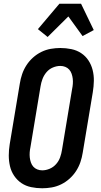

<svg xmlns="http://www.w3.org/2000/svg" viewBox="-20 -1000 540 1028"><path d="M206 8Q176 8 147 2Q118 -4 95 -19.5Q72 -35 56 -58.5Q40 -82 33.5 -110Q27 -138 27 -167.5Q27 -197 32 -228L86 -552Q90 -578 98.5 -603Q107 -628 121.5 -650.5Q136 -673 156.5 -691.5Q177 -710 201.5 -722Q226 -734 252 -738.5Q278 -743 303 -743Q333 -743 362 -737Q391 -731 414.5 -715.5Q438 -700 453.5 -676.5Q469 -653 476 -625Q483 -597 482.5 -567.5Q482 -538 477 -507L423 -183Q419 -157 410.5 -132Q402 -107 387.5 -84.5Q373 -62 352.5 -43.5Q332 -25 307.5 -13Q283 -1 257 3.5Q231 8 206 8ZM206 -88Q226 -88 246 -96.5Q266 -105 280.5 -121.5Q295 -138 302 -158Q309 -178 312 -198L366 -523Q369 -537 370 -551Q371 -565 369.5 -578.5Q368 -592 363.5 -605Q359 -618 350.5 -627.5Q342 -637 329.5 -642Q317 -647 303 -647Q283 -647 263 -638.5Q243 -630 229 -613.5Q215 -597 207.5 -577Q200 -557 197 -537L143 -212Q140 -198 139 -184Q138 -170 139.5 -156.5Q141 -143 145.5 -130Q150 -117 158.5 -107.5Q167 -98 179.5 -93Q192 -88 206 -88ZM235 -802 183 -844 298 -980H414L482 -839L422 -807L346 -912Z"/></svg>

Font: Iosevka Term Curly
Style: Bold Italic
Weight: 700
Italic angle: -9°
Designer: Belleve Invis
Foundry: Belleve Invis
Version: Version 32.3.0